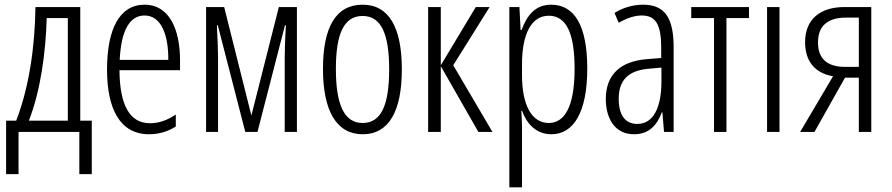

<svg xmlns="http://www.w3.org/2000/svg" viewBox="-20 -562 3800 818"><path d="M322 -532H131C129 -368 105 -192 49 -48H6V180H59V0H318V180H371V-48H322ZM269 -485V-48H103C154 -178 175 -343 179 -485Z M596 -542C489 -542 436 -438 436 -265C436 -102 489 10 615 10C658 10 696 -2 729 -23V-74C692 -49 656 -37 619 -37C532 -37 490 -115 489 -263H747V-305C747 -432 704 -542 596 -542ZM596 -496C668 -496 698 -410 697 -307H490C496 -435 534 -496 596 -496Z M1245 -532H1168L1051 -70L935 -532H858V0H909V-316C909 -341 907 -398 904 -454H908L1025 0H1077L1194 -454H1198C1194 -387 1193 -339 1193 -313V0H1245Z M1692 -267C1692 -443 1638 -542 1525 -542C1410 -542 1356 -445 1356 -268C1356 -91 1413 10 1525 10C1638 10 1692 -90 1692 -267ZM1411 -268C1411 -416 1444 -494 1525 -494C1606 -494 1638 -413 1638 -267C1638 -112 1603 -38 1525 -38C1446 -38 1411 -117 1411 -268Z M2007 -532 1858 -284V-532H1804V0H1858V-280L2018 0H2078L1911 -284L2066 -532Z M2328 -542C2261 -542 2225 -497 2202 -434H2198L2193 -532H2150V236H2204V-19C2204 -45 2202 -70 2201 -90H2204C2223 -37 2263 10 2329 10C2424 10 2482 -84 2482 -270C2482 -452 2428 -542 2328 -542ZM2318 -495C2395 -495 2428 -416 2428 -269C2428 -103 2383 -38 2318 -38C2247 -38 2204 -111 2204 -242V-289C2204 -417 2244 -495 2318 -495Z M2720 -542C2678 -542 2635 -530 2598 -507L2616 -465C2654 -487 2687 -496 2714 -496C2773 -496 2797 -459 2797 -358V-315L2736 -310C2624 -301 2561 -245 2561 -140C2561 -61 2597 10 2681 10C2747 10 2780 -31 2800 -84H2802L2809 0H2850V-360C2850 -485 2813 -542 2720 -542ZM2798 -274V-216C2798 -106 2765 -34 2695 -34C2645 -34 2616 -70 2616 -141C2616 -220 2656 -261 2742 -269Z M3171 -485V-532H2925V-485H3022V0H3075V-485Z M3301 0V-532H3248V0Z M3450 0 3580 -231H3639V0H3692V-532H3578C3473 -532 3410 -479 3410 -382C3410 -304 3449 -251 3529 -237L3389 0ZM3465 -381C3465 -449 3503 -487 3585 -487H3639V-277H3581C3503 -277 3465 -313 3465 -381Z"/></svg>

Font: Noto Sans UI Condensed Light
Style: Regular
Weight: 300
Width: 3
Designer: Monotype Design Team
Foundry: Monotype Imaging Inc.
Version: Version 1.901